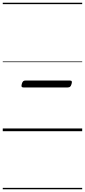

<svg xmlns="http://www.w3.org/2000/svg" viewBox="-20 -950 615 1390"><path d="M150 -317Q139 -317 136.5 -323Q134 -329 138 -343Q142 -357 148 -362Q154 -367 165 -367H485Q497 -367 499.5 -361Q502 -355 498 -342Q494 -328 488 -322.5Q482 -317 470 -317ZM0 410H575V420H0ZM0 -20H575V0H0ZM0 -505H575V-500H0ZM0 -930H575V-920H0Z"/></svg>

Font: Playwrite DE LA Guides
Style: Regular
Weight: 400
Designer: Veronika Burian, José Scaglione
Foundry: TypeTogether
Version: Version 1.003